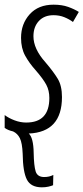

<svg xmlns="http://www.w3.org/2000/svg" viewBox="-34 -561 357 821"><path d="M193 231 194 187Q177 196 155 196Q126 196 118.5 172Q111 148 110 93Q109 28 89 10Q231 4 231 -146Q231 -194 213 -224Q195 -254 160 -295Q109 -352 109 -406Q109 -446 132 -471Q155 -496 195 -496Q220 -496 241 -487.5Q262 -479 278 -467L303 -510Q284 -522 257.5 -531.5Q231 -541 195 -541Q130 -541 93 -500Q56 -459 56 -399Q56 -355 73.5 -323Q91 -291 119 -260Q151 -223 164 -198.5Q177 -174 177 -142Q177 -37 78 -37Q53 -37 28 -46.5Q3 -56 -14 -69V-14Q0 -4 22 1Q41 10 51 30Q61 50 63 97Q64 174 81 207Q98 240 145 240Q161 240 173.5 237Q186 234 193 231Z"/></svg>

Font: Noto Sans Display Condensed Light
Style: Italic
Weight: 300
Width: 3
Designer: Monotype Design team
Foundry: Monotype Imaging Inc.
Version: 1.000